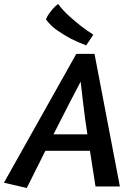

<svg xmlns="http://www.w3.org/2000/svg" viewBox="-60 -941 650 969"><path d="M-40 -19 75 8 169 -180H394L422 0H545L417 -669H325ZM381 -263H210Q252 -347 288 -416Q324 -485 347 -529Q352 -487 360 -417.5Q368 -348 381 -263ZM411 -766Q379 -786 347 -811Q320 -832 289 -860Q258 -888 233 -921Q216 -908 205 -894.5Q194 -881 186 -870Q177 -857 172 -843Q195 -811 230 -787Q265 -763 297 -746Q335 -727 375 -712Z"/></svg>

Font: Amaranth
Style: Italic
Weight: 400
Designer: Gesine Todt
Foundry: Gesine Todt
Version: Version 1.001